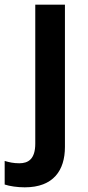

<svg xmlns="http://www.w3.org/2000/svg" viewBox="-73 -562 376 822"><path d="M33 240C156 240 205 167 205 67V-542H78V53C78 119 48 137 10 137C-15 137 -33 133 -53 127V228C-32 235 1 240 33 240Z"/></svg>

Font: Noto Sans Georgian SemiBold
Style: Regular
Weight: 600
Designer: Monotype Design Team, Akaki Razmadze
Foundry: Google LLC
Version: Version 2.005